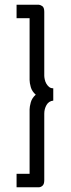

<svg xmlns="http://www.w3.org/2000/svg" viewBox="-20 -760 299 811"><path d="M50 -683V-740H144Q149 -740 158 -734.5Q167 -729 167 -710V-440Q167 -434 169 -424.5Q171 -415 175.5 -407Q180 -399 187 -393Q194 -387 205 -387V-335Q186 -333 176.5 -316.5Q167 -300 167 -280V1Q167 18 159.5 24.5Q152 31 144 31H50V-26H105V-298Q105 -309 110 -327.5Q115 -346 131 -360Q115 -374 110 -392Q105 -410 105 -422V-683Z"/></svg>

Font: Oxford Sans
Style: Regular
Weight: 400
Designer: Matt McInerney, Pablo Impallari, Rodrigo Fuenzalida
Foundry: Matt McInerney, Pablo Impallari, Rodrigo Fuenzalida
Version: Version 3.000g; ttfautohint (v1.5) -l 8 -r 28 -G 28 -x 14 -D